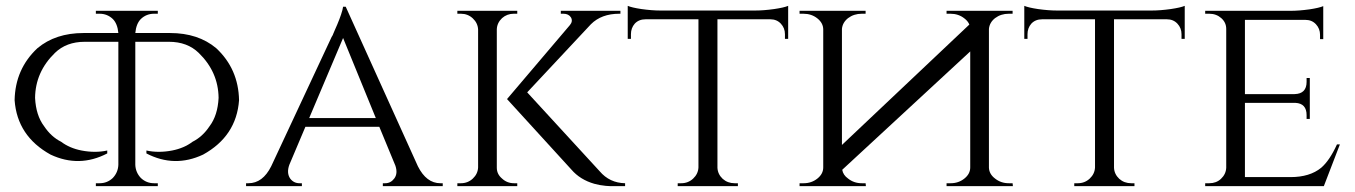

<svg xmlns="http://www.w3.org/2000/svg" viewBox="-20 -637 4635 657"><path d="M520 -600V-590H507Q481 -590 462 -572Q446 -556 443 -524H562Q658 -524 720 -472Q796 -401 798 -294Q789 -171 675 -108Q577 -62 481 -112V-122Q522 -113 569 -122Q610 -130 639 -152Q673 -169 697 -205Q725 -242 728 -302Q727 -391 660 -456Q621 -494 558 -494H443V-73Q444 -47 462 -28Q481 -10 507 -10H520V0H308V-10H321Q347 -10 366 -28Q384 -47 385 -73V-494H270Q207 -494 168 -456Q101 -391 100 -302Q103 -242 131 -205Q155 -169 189 -152Q218 -130 259 -122Q306 -113 347 -122V-112Q251 -62 153 -108Q39 -171 30 -294Q32 -401 108 -472Q170 -524 266 -524H385Q382 -556 366 -572Q347 -590 321 -590H308V-600Z M1410 -68Q1439 -10 1487 -10H1495V0H1290V-10H1298Q1317 -10 1329 -26Q1342 -43 1333 -70L1278 -203H1025L970 -73Q960 -45 973 -26Q985 -10 1005 -10H1013V0H822V-10H830Q879 -10 908 -68L1115 -511L1117 -514L1119 -518L1121 -523Q1124 -530 1127 -537L1134 -553Q1142 -572 1147 -587Q1153 -605 1154 -614H1163ZM1266 -233 1154 -507 1038 -233Z M2032 -51Q2066 -11 2119 -10V0H2069Q2060 -1 2053 -1Q2032 -3 2014 -8Q1965 -22 1935 -57L1715 -298L1930 -551Q1941 -564 1934 -577Q1926 -590 1908 -590H1899V-600H2103V-590H2099Q2038 -590 2002 -554L1784 -321ZM1680 -63Q1680 -41 1698 -26Q1715 -10 1739 -10H1750V0H1545V-10H1557Q1581 -10 1598 -26Q1615 -42 1616 -64V-536Q1615 -558 1598 -574Q1581 -590 1557 -590H1545V-600H1750V-590H1738Q1715 -590 1698 -575Q1681 -559 1680 -537Z M2565 -601Q2593 -601 2629 -606Q2663 -611 2677 -617V-504H2666V-520Q2666 -541 2652 -556Q2638 -571 2616 -571H2435V-63Q2436 -41 2453 -25Q2470 -10 2494 -10H2505V0H2299V-10H2311Q2335 -10 2352 -26Q2369 -42 2370 -64V-571H2189Q2166 -571 2152 -556Q2139 -541 2139 -520V-504H2128V-617Q2142 -611 2175 -606Q2211 -601 2239 -601Z M2862 -56Q2865 -38 2882 -26Q2902 -10 2929 -10H2942L2943 0H2716V-10H2730Q2757 -10 2777 -26Q2797 -42 2797 -64V-536Q2797 -558 2777 -574Q2757 -590 2729 -590H2716V-600H2942V-590H2929Q2902 -590 2882 -575Q2863 -560 2861 -538V-141L3297 -553Q3292 -565 3280 -574Q3260 -590 3232 -590H3219V-600H3445V-590H3432Q3405 -590 3385 -575Q3366 -560 3364 -538V-63Q3365 -41 3385 -26Q3405 -10 3432 -10H3445L3446 0H3219V-10H3233Q3260 -10 3280 -26Q3300 -42 3300 -64V-461Z M3922 -601Q3950 -601 3986 -606Q4020 -611 4034 -617V-504H4023V-520Q4023 -541 4009 -556Q3995 -571 3973 -571H3792V-63Q3793 -41 3810 -25Q3827 -10 3851 -10H3862V0H3656V-10H3668Q3692 -10 3709 -26Q3726 -42 3727 -64V-571H3546Q3523 -571 3509 -556Q3496 -541 3496 -520V-504H3485V-617Q3499 -611 3532 -606Q3568 -601 3596 -601Z M4510 0H4104V-10H4118Q4142 -10 4158 -25Q4175 -41 4176 -63V-538Q4176 -560 4159 -575Q4142 -590 4118 -590H4104V-600H4396Q4425 -600 4461 -605Q4494 -610 4508 -616V-503H4497V-518Q4497 -539 4483 -554Q4469 -569 4447 -569H4240V-315H4410Q4451 -316 4451 -357V-370H4462V-230H4451V-243Q4451 -283 4413 -285H4240V-31H4396Q4462 -31 4501 -63Q4530 -88 4555 -143H4565Z"/></svg>

Font: Cinzel(RUS BY LYAJKA)
Style: Regular
Weight: 400
Designer: Natanael Gama
Version: Version 1.001;PS 001.001;hotconv 1.0.56;makeotf.lib2.0.21325